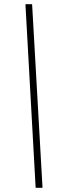

<svg xmlns="http://www.w3.org/2000/svg" viewBox="-20 -780 286 921"><path d="M151 121 102 -760H134L184 121Z"/></svg>

Font: Noto Serif Tamil Condensed ExtraLight
Style: Italic
Weight: 200
Width: 3
Italic angle: -12°
Designer: Indian Type Foundry, Tom Grace, and the Monotype Design Team
Foundry: Monotype Imaging Inc.
Version: Version 2.003; ttfautohint (v1.8.4.7-5d5b)